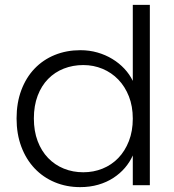

<svg xmlns="http://www.w3.org/2000/svg" viewBox="-20 -760 715 788"><path d="M48 -274Q48 -338 67.5 -390Q87 -442 122 -478.5Q157 -515 205 -534.5Q253 -554 310 -554Q347 -554 380 -544.5Q413 -535 441 -518Q469 -501 490.5 -478Q512 -455 525 -428V-740H595V0H525V-122Q513 -95 493 -71.5Q473 -48 445.5 -30Q418 -12 383.5 -2Q349 8 309 8Q253 8 205 -12Q157 -32 122 -69Q87 -106 67.5 -158Q48 -210 48 -274ZM525 -273Q525 -324 509 -364.5Q493 -405 465.5 -433.5Q438 -462 401 -477.5Q364 -493 322 -493Q279 -493 242 -478.5Q205 -464 177.5 -436Q150 -408 134.5 -367Q119 -326 119 -274Q119 -222 134.5 -181Q150 -140 177.5 -111.5Q205 -83 242 -68Q279 -53 322 -53Q364 -53 401 -68Q438 -83 465.5 -111.5Q493 -140 509 -181Q525 -222 525 -273Z"/></svg>

Font: SVN-Poppins Light
Style: Regular
Weight: 300
Designer: Ninad Kale (Devanagari), Jonny Pinhorn (Latin)
Foundry: Indian Type Foundry
Version: Version 3.002 2017; ttfautohint (v1.8.3)